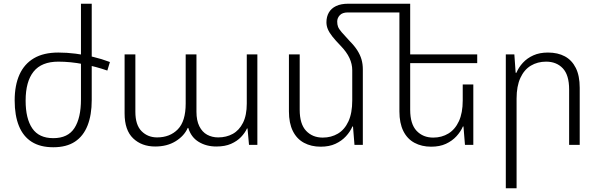

<svg xmlns="http://www.w3.org/2000/svg" viewBox="-20 -780 3225 1034"><path d="M294 -448Q204 -448 161 -394.5Q118 -341 118 -238Q118 -141 154 -88.5Q190 -36 267 -36Q346 -36 381 -90.5Q416 -145 416 -244V-760H474V-241Q474 -161 451.5 -104Q429 -47 383.5 -17Q338 13 267 13Q197 13 151 -16Q105 -45 82 -101.5Q59 -158 59 -239Q59 -321 85 -378.5Q111 -436 163 -466.5Q215 -497 294 -497Q340 -497 387 -491Q434 -485 480.5 -474Q527 -463 572 -446L558 -400Q498 -421 429 -434.5Q360 -448 294 -448Z M816 9Q743 9 697 -35Q651 -79 651 -169V-487H709V-178Q709 -107 742.5 -73.5Q776 -40 826 -40Q895 -40 937.5 -83.5Q980 -127 980 -222V-487H1038V-178Q1038 -131 1053.5 -100Q1069 -69 1095.5 -54.5Q1122 -40 1155 -40Q1199 -40 1233.5 -59Q1268 -78 1288.5 -118.5Q1309 -159 1309 -222V-487H1366V0H1321L1313 -88H1310Q1299 -64 1278 -42Q1257 -20 1224.5 -5.5Q1192 9 1145 9Q1091 9 1050 -16Q1009 -41 994 -91H991Q972 -48 926 -19.5Q880 9 816 9Z M1934 -406V0H1889L1881 -99H1878Q1866 -71 1843 -46Q1820 -21 1786.5 -5.5Q1753 10 1707 10Q1656 10 1617 -11Q1578 -32 1557 -74.5Q1536 -117 1536 -180V-487H1594V-189Q1594 -112 1628.5 -75.5Q1663 -39 1718 -39Q1764 -39 1800 -60.5Q1836 -82 1856.5 -126.5Q1877 -171 1877 -239V-402Q1877 -435 1862 -467.5Q1847 -500 1814 -534Q1786 -563 1769.5 -584Q1753 -605 1745.5 -623Q1738 -641 1738 -660Q1738 -690 1751 -712.5Q1764 -735 1790 -747.5Q1816 -760 1856 -760H2152V-713H1853Q1824 -713 1810 -698Q1796 -683 1796 -664Q1796 -648 1800.5 -636Q1805 -624 1820 -606.5Q1835 -589 1864 -558Q1889 -533 1904.5 -508.5Q1920 -484 1927 -459.5Q1934 -435 1934 -406ZM2529 -325V0H2484L2476 -99H2473Q2461 -71 2438 -46Q2415 -21 2381.5 -5.5Q2348 10 2302 10Q2251 10 2212 -11Q2173 -32 2152 -74.5Q2131 -117 2131 -180V-760H2189V-189Q2189 -112 2223.5 -75.5Q2258 -39 2313 -39Q2359 -39 2395 -61Q2431 -83 2451.5 -127.5Q2472 -172 2472 -239V-325ZM2160 -487H2550V-440H2160Z M2704 234V-487H2750L2757 -388H2761Q2773 -417 2796 -442Q2819 -467 2852.5 -482Q2886 -497 2931 -497Q2984 -497 3022 -476.5Q3060 -456 3081 -414Q3102 -372 3102 -307V0H3045V-298Q3045 -376 3011 -412Q2977 -448 2921 -448Q2875 -448 2839 -426.5Q2803 -405 2782.5 -360.5Q2762 -316 2762 -249V234Z"/></svg>

Font: Noto Sans Armenian Light
Style: Regular
Weight: 300
Designer: Monotype Design Team
Foundry: Monotype Imaging Inc.
Version: Version 2.007